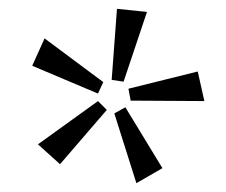

<svg xmlns="http://www.w3.org/2000/svg" viewBox="-20 -748 512 435"><path d="M260 -563 233 -567 245 -728 313 -721ZM202 -536 53 -599 81 -661 214 -562ZM443 -519 276 -520 271 -547 428 -586ZM116 -376 66 -421 202 -519 222 -499ZM289 -333 239 -491 264 -505 348 -367Z"/></svg>

Font: EauTestSC
Style: Regular
Weight: 400
Designer: Christian Thalmann (Catharsis Fonts)
Version: Version 0.001;PS 000.001;hotconv 1.0.88;makeotf.lib2.5.64775